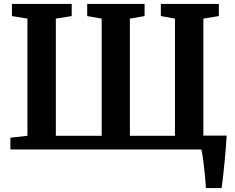

<svg xmlns="http://www.w3.org/2000/svg" viewBox="-20 -763 1198 980"><path d="M1111 197H1031Q1030 168 1021.5 90.5Q1013 13 1007 0H33V-60L120 -70V-668L41 -681V-743H346V-681L265 -668V-70H499V-668L425 -681V-743H718V-681L643 -668V-70H873V-668L801 -681V-743H1097V-681L1018 -668V-71H1137Q1134 -16 1125.5 71.5Q1117 159 1111 197Z"/></svg>

Font: Koeln Type Serif
Style: Bold
Weight: 700
Designer: Eben Sorkin
Foundry: Eben Sorkin
Version: Version 2.002